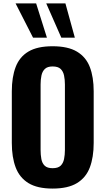

<svg xmlns="http://www.w3.org/2000/svg" viewBox="-20 -1090 616 1121"><path d="M287 11Q198 11 146 -21Q94 -53 71.5 -112.5Q49 -172 49 -255V-557Q49 -640 71.5 -699Q94 -758 146 -789Q198 -820 287 -820Q377 -820 429.5 -788.5Q482 -757 504.5 -698.5Q527 -640 527 -557V-255Q527 -172 504.5 -112.5Q482 -53 429.5 -21Q377 11 287 11ZM287 -108Q319 -108 334 -122.5Q349 -137 354 -161.5Q359 -186 359 -214V-597Q359 -625 354 -649Q349 -673 334 -687.5Q319 -702 287 -702Q257 -702 242 -687.5Q227 -673 222 -649Q217 -625 217 -597V-214Q217 -186 221.5 -161.5Q226 -137 241 -122.5Q256 -108 287 -108ZM173 -870 71 -1070H191L254 -870ZM338 -870 250 -1070H362L417 -870Z"/></svg>

Font: Oswald SemiBold
Style: Regular
Weight: 600
Designer: Vernon Adams
Foundry: Vernon Adams
Version: Version 4.103;gftools[0.9.33.dev8+g029e19f]